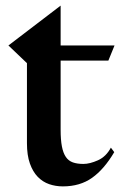

<svg xmlns="http://www.w3.org/2000/svg" viewBox="-20 -652 460 684"><path d="M196 -490H388L366 -436H196V-190Q196 -154 200.5 -130.5Q205 -107 214.5 -93Q224 -79 239.5 -73.5Q255 -68 277 -68Q300 -68 329 -81Q358 -94 375 -126L387 -110Q351 -49 308 -18.5Q265 12 204 12Q178 12 155 4Q132 -4 114.5 -22Q97 -40 86.5 -69.5Q76 -99 76 -142V-427L10 -490L196 -632Z"/></svg>

Font: Bluu Next Cyrillic
Style: Bold
Weight: 700
Designer: Igor Stepanchenko
Foundry: Igor Stepanchenko
Version: Version 1.000